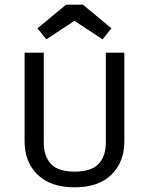

<svg xmlns="http://www.w3.org/2000/svg" viewBox="-20 -785 636 820"><path d="M167 -560V-175Q167 -118 197.5 -85Q228 -52 299 -52Q370 -52 401 -85Q432 -118 432 -175V-560H511V-181Q511 -93 456 -39Q401 15 298 15Q196 15 140.5 -39Q85 -93 85 -181V-560ZM178 -617 140 -664 262 -765H334L456 -664L418 -617L298 -696Z"/></svg>

Font: Carrois Gothic SC
Style: Regular
Weight: 400
Designer: Ralph du Carrois
Foundry: Ralph du Carrois
Version: Version 1.001